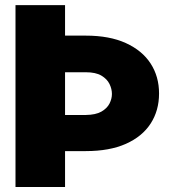

<svg xmlns="http://www.w3.org/2000/svg" viewBox="-20 -748 725 768"><path d="M42 -727.5H240.2V0H42ZM133.8 -605.5H323.2Q418 -605.5 483.4 -575.7Q548.8 -545.9 582.5 -493.9Q616.2 -441.9 616.2 -374Q616.2 -305.7 582.5 -253.7Q548.8 -201.7 483.4 -172.6Q418 -143.6 323.2 -143.6H133.8V-288.1H323.2Q362.8 -288.6 385.5 -301.5Q408.2 -314.5 418 -333.7Q427.7 -353 427.7 -372.1Q427.7 -392.1 418 -412.1Q408.2 -432.1 385.5 -445.6Q362.8 -459 323.2 -459H133.8Z"/></svg>

Font: Inter 28pt Black
Style: Regular
Weight: 900
Designer: Rasmus Andersson
Foundry: rsms
Version: Version 4.001;git-66647c0bb